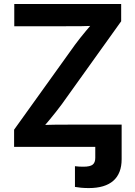

<svg xmlns="http://www.w3.org/2000/svg" viewBox="-20 -748 690 978"><path d="M361.8 204.1V98.6Q372.1 100.1 383.5 100.6Q395 101.1 404.8 101.1Q439 101.1 452.1 90.6Q465.3 80.1 465.3 56.2V0H599.6V63Q599.6 135.3 557.4 172.6Q515.1 210 432.1 210Q411.6 210 393.3 208.3Q375 206.5 361.8 204.1ZM51.8 0V-87.4L361.3 -519Q387.7 -554.7 418 -590.8Q448.2 -627 479 -662.6L490.7 -618.7Q443.8 -615.2 396.2 -614.7Q348.6 -614.3 301.3 -614.3H52.7V-727.5H597.2V-639.6L293.5 -215.3Q265.6 -177.7 234.1 -139.9Q202.6 -102.1 170.9 -64.9L158.7 -108.9Q207.5 -112.3 255.9 -112.8Q304.2 -113.3 352.5 -113.3H599.6V0Z"/></svg>

Font: V-Inter
Style: SemiBold-600
Weight: 600
Designer: Rasmus Andersson
Foundry: rsms
Version: Version 4.000;git-4146feb